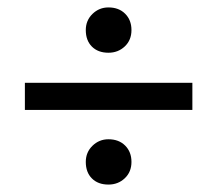

<svg xmlns="http://www.w3.org/2000/svg" viewBox="-20 -609 585 517"><path d="M47 -386H498V-313H47ZM272 -234Q300 -234 317 -217Q334 -200 334 -173Q334 -146 316 -129Q298 -112 272 -112Q244 -112 227.5 -128.5Q211 -145 211 -173Q211 -199 229 -216.5Q247 -234 272 -234ZM272 -589Q300 -589 317 -572Q334 -555 334 -528Q334 -501 316 -484Q298 -467 272 -467Q244 -467 227.5 -483.5Q211 -500 211 -528Q211 -554 229 -571.5Q247 -589 272 -589Z"/></svg>

Font: Bitter Pro Medium
Style: Regular
Weight: 500
Designer: Sol Matas, and Bitter project Authors
Foundry: Sol Matas
Version: Version 1.010